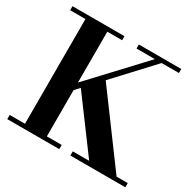

<svg xmlns="http://www.w3.org/2000/svg" viewBox="-162 -932 1129 1110"><g transform="rotate(30 402.5 -377.0)"><path d="M17 0V-28H119V-727H17V-754H364V-727H265V-28H364V0ZM438 0V-28H805V0ZM557 -15 283 -385 393 -485 740 -15ZM242 -312V-363L591 -736H636ZM460 -727V-754H743V-727Z"/></g></svg>

Font: Libre Bodoni Medium
Style: Regular
Weight: 500
Designer: Pablo Impallari, Rodrigo Fuenzalida
Foundry: Impallari Type
Version: Version 2.005;gftools[0.9.23]